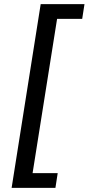

<svg xmlns="http://www.w3.org/2000/svg" viewBox="-20 -725 427 925"><path d="M36 180 176 -705H387L376 -634H255L137 109H258L247 180Z"/></svg>

Font: Mulish Medium
Style: Italic
Weight: 500
Italic angle: -9°
Designer: Vernon Adams
Foundry: Vernon Adams
Version: Version 3.603; ttfautohint (v1.8.3)